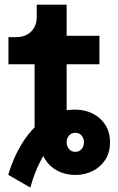

<svg xmlns="http://www.w3.org/2000/svg" viewBox="-20 -665 518 843"><path d="M310.8 103.2Q352.1 103.2 386.6 86.1Q421.1 68.9 442.1 36.8Q463 4.8 463 -40.3Q463 -85.4 442.1 -117.5Q421.1 -149.5 386.6 -166.6Q352 -183.7 310.8 -183.7Q269.5 -183.7 234.9 -166.6Q200.3 -149.4 179.3 -117.4Q158.3 -85.4 158.3 -40.3Q158.3 4.7 179.3 36.8Q200.2 68.9 234.8 86.1Q269.5 103.2 310.8 103.2ZM310.7 1.7Q293.7 1.7 283.1 -10.7Q272.6 -23.2 272.6 -40.3Q272.6 -57.5 283.1 -69.8Q293.6 -82.1 310.7 -82.1Q327.9 -82.1 338.3 -69.8Q348.7 -57.4 348.7 -40.3Q348.7 -23.2 338.3 -10.8Q327.8 1.7 310.7 1.7ZM16.1 102.7 113.4 158.6Q113.4 158.6 118.3 141.2Q123.2 123.8 133.5 96.4Q143.8 68.9 159.8 38.2Q175.8 7.5 197.6 -19.9Q219.4 -47.4 247.7 -64.7Q275.9 -82.1 310.8 -82.1V-183.7Q255.5 -183.7 211.8 -163Q168.2 -142.3 135.5 -109.7Q102.9 -77.1 80.1 -40.5Q57.2 -3.9 43.2 28.7Q29.1 61.3 22.6 82Q16.1 102.7 16.1 102.7ZM131.9 -40.2 272.6 -58.6V-382.8H416.6V-507.8H272.6V-644.5H141.3V-590Q141.3 -563.7 130.1 -543.9Q118.8 -524.1 98.7 -513Q78.6 -502 52.2 -502H17.1V-382.8H131.9Z"/></svg>

Font: Giphurs SC
Style: Regular
Weight: 400
Version: Version 0.920